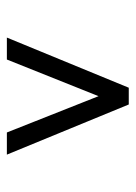

<svg xmlns="http://www.w3.org/2000/svg" viewBox="62 -813 395 559"><g transform="rotate(90 259.5 -533.5)"><path d="M153.3 -356H89.4L235.4 -710.9H278.8L266.1 -638.2ZM253.9 -638.2 240.7 -710.9H284.2L430.2 -356H365.7Z"/></g></svg>

Font: Heebo Light
Style: Regular
Weight: 300
Designer: Oded Ezer
Foundry: Ezer Type House
Version: Version 3.100